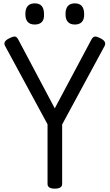

<svg xmlns="http://www.w3.org/2000/svg" viewBox="-20 -1109 652 1143"><path d="M306 14Q263 14 263 -14V-369L10 -836Q3 -849 9 -860Q15 -871 35 -881Q54 -891 66.5 -891.5Q79 -892 88 -875L306 -464L525 -875Q535 -892 547 -891.5Q559 -891 578 -881Q598 -871 603.5 -860Q609 -849 603 -836L350 -368V-14Q350 14 306 14ZM187 -963Q159 -963 145 -978.5Q131 -994 131 -1025Q131 -1057 145 -1073Q159 -1089 187 -1089Q215 -1089 228.5 -1073Q242 -1057 242 -1025Q244 -994 229.5 -978.5Q215 -963 187 -963ZM426 -963Q398 -963 384 -978.5Q370 -994 370 -1025Q370 -1057 384 -1073Q398 -1089 426 -1089Q453 -1089 467 -1073Q481 -1057 481 -1025Q482 -994 467.5 -978.5Q453 -963 426 -963Z"/></svg>

Font: Playwrite AT
Style: Regular
Weight: 400
Designer: Veronika Burian, José Scaglione
Foundry: TypeTogether
Version: Version 1.002